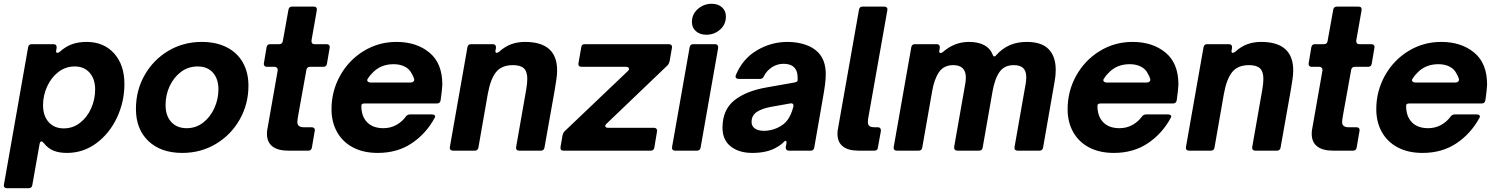

<svg xmlns="http://www.w3.org/2000/svg" viewBox="-44 -798 7925 1017"><path d="M127 183Q124 199 108 199H-7Q-16 199 -20.5 193.5Q-25 188 -23 179L105 -548Q108 -564 124 -564H240Q249 -564 253 -558.5Q257 -553 256 -544L254 -533L253 -527Q253 -518 260 -518Q265 -518 273 -524Q304 -552 338 -564Q372 -576 414 -576Q506 -576 560.5 -515Q615 -454 615 -353Q615 -259 575.5 -175Q536 -91 466.5 -39.5Q397 12 310 12Q269 12 239.5 0Q210 -12 188 -40Q181 -49 175 -49Q169 -49 166 -37ZM460 -324Q460 -379 431 -412.5Q402 -446 352 -446Q303 -446 265 -416.5Q227 -387 205.5 -339.5Q184 -292 184 -241Q184 -185 213.5 -151.5Q243 -118 294 -118Q342 -118 380 -147.5Q418 -177 439 -224.5Q460 -272 460 -324Z M676 -221Q676 -319 722 -400Q768 -481 847.5 -528.5Q927 -576 1025 -576Q1101 -576 1157 -547.5Q1213 -519 1242.5 -466.5Q1272 -414 1272 -344Q1272 -247 1226 -165.5Q1180 -84 1100 -36Q1020 12 922 12Q808 12 742 -51Q676 -114 676 -221ZM1113 -325Q1113 -380 1084 -413Q1055 -446 1003 -446Q953 -446 914.5 -417Q876 -388 854.5 -341.5Q833 -295 833 -242Q833 -185 863 -152Q893 -119 945 -119Q994 -119 1032 -148.5Q1070 -178 1091.5 -225.5Q1113 -273 1113 -325Z M1608 -16Q1605 0 1589 0H1483Q1428 0 1399 -22.5Q1370 -45 1370 -89Q1370 -107 1373 -118L1427 -425V-427Q1427 -435 1422.5 -439.5Q1418 -444 1410 -444H1370Q1361 -444 1356.5 -450Q1352 -456 1354 -464L1368 -548Q1371 -564 1387 -564H1435Q1451 -564 1454 -580L1484 -747Q1487 -763 1503 -763H1618Q1637 -763 1634 -743L1606 -584V-580Q1606 -564 1622 -564H1686Q1695 -564 1699.5 -558.5Q1704 -553 1702 -544L1688 -461Q1685 -444 1669 -444H1598Q1582 -444 1579 -428L1537 -195Q1531 -162 1531 -152Q1531 -124 1565 -124H1607Q1616 -124 1620.5 -118.5Q1625 -113 1623 -104Z M1712 -220Q1712 -315 1757.5 -397Q1803 -479 1882 -527.5Q1961 -576 2056 -576Q2162 -576 2230.5 -519.5Q2299 -463 2299 -350Q2298 -324 2290 -267Q2287 -250 2271 -250H1888Q1878 -250 1874 -247Q1870 -244 1870 -237Q1870 -182 1900.5 -150.5Q1931 -119 1987 -119Q2024 -119 2055 -136Q2086 -153 2106 -181Q2114 -192 2129 -192H2243Q2254 -192 2258.5 -187Q2263 -182 2259 -175Q2214 -91 2137.5 -39.5Q2061 12 1957 12Q1881 12 1826 -17Q1771 -46 1741.5 -98.5Q1712 -151 1712 -220ZM2132 -361Q2141 -361 2146 -366Q2151 -371 2150 -379Q2144 -397 2138 -406Q2126 -432 2100.5 -445Q2075 -458 2041 -458Q1972 -458 1929 -412Q1915 -399 1904 -381Q1901 -377 1901 -373Q1901 -368 1906 -364.5Q1911 -361 1919 -361Z M2490 -16Q2487 0 2471 0H2355Q2346 0 2341.5 -5.5Q2337 -11 2339 -20L2432 -548Q2435 -564 2451 -564H2567Q2576 -564 2580 -558.5Q2584 -553 2583 -544L2581 -533L2580 -527Q2580 -518 2587 -518Q2592 -518 2600 -524Q2631 -552 2664.5 -564Q2698 -576 2737 -576Q2907 -576 2907 -425Q2907 -404 2903 -376.5Q2899 -349 2894 -320L2840 -16Q2837 0 2821 0H2706Q2697 0 2692.5 -5.5Q2688 -11 2690 -20L2743 -322Q2749 -357 2749 -380Q2749 -419 2731 -436Q2713 -453 2673 -453Q2613 -453 2583.5 -416Q2554 -379 2540 -302Z M3422 -16Q3419 0 3403 0H2941Q2922 0 2925 -20L2936 -83Q2939 -95 2947 -103L3281 -421Q3288 -427 3288 -433Q3288 -438 3283.5 -441Q3279 -444 3272 -444H3036Q3027 -444 3022.5 -449.5Q3018 -455 3020 -463L3035 -548Q3036 -564 3054 -564H3499Q3508 -564 3512.5 -558.5Q3517 -553 3515 -544L3503 -474Q3499 -459 3492 -452L3169 -143Q3162 -137 3162 -131Q3162 -121 3178 -121H3420Q3429 -121 3433.5 -115Q3438 -109 3436 -101Z M3667 -16Q3664 0 3648 0H3532Q3523 0 3518.5 -5.5Q3514 -11 3516 -20L3609 -548Q3612 -564 3628 -564H3744Q3752 -564 3756.5 -558.5Q3761 -553 3760 -544ZM3621 -681Q3621 -723 3652.5 -750.5Q3684 -778 3726 -778Q3759 -778 3780 -759.5Q3801 -741 3801 -711Q3801 -668 3770 -641Q3739 -614 3697 -614Q3664 -614 3642.5 -632.5Q3621 -651 3621 -681Z M3783 -121Q3783 -216 3845 -266Q3907 -316 4017 -335L4164 -361Q4181 -364 4181 -373V-385Q4181 -419 4167 -436Q4149 -460 4105 -460Q4074 -460 4046 -442.5Q4018 -425 4002 -394Q3996 -380 3982 -380H3869Q3861 -380 3856.5 -383.5Q3852 -387 3852 -393Q3852 -395 3854 -401Q3890 -487 3965.5 -531.5Q4041 -576 4127 -576Q4177 -576 4220 -562Q4263 -548 4290 -520Q4330 -479 4330 -404Q4330 -361 4315 -280L4269 -16Q4266 0 4250 0H4134Q4126 0 4121.5 -5.5Q4117 -11 4118 -20L4121 -34Q4122 -38 4122 -43Q4122 -52 4117 -52Q4113 -52 4108 -46Q4092 -30 4072 -19Q4022 12 3941 12Q3870 12 3826.5 -22.5Q3783 -57 3783 -121ZM4072 -120Q4108 -136 4127.5 -162.5Q4147 -189 4158 -232L4159 -238Q4159 -246 4154 -249Q4149 -252 4141 -250L4040 -232Q3991 -223 3964 -204.5Q3937 -186 3937 -152Q3937 -129 3955 -117Q3973 -105 4003 -105Q4038 -105 4072 -120Z M4606 -16Q4605 0 4587 0H4504Q4449 0 4420.5 -22.5Q4392 -45 4392 -89Q4392 -107 4395 -118L4506 -747Q4509 -763 4525 -763H4640Q4649 -763 4653.5 -757.5Q4658 -752 4656 -743L4554 -167Q4553 -162 4553 -153Q4553 -136 4562 -130Q4571 -124 4586 -124H4606Q4614 -124 4618.5 -118.5Q4623 -113 4622 -104Z M4841 -16Q4838 0 4822 0H4706Q4697 0 4692.5 -5.5Q4688 -11 4690 -20L4783 -548Q4786 -564 4802 -564H4918Q4927 -564 4931 -558.5Q4935 -553 4934 -544L4932 -533L4931 -527Q4931 -517 4938 -517Q4943 -517 4951 -523Q5012 -576 5088 -576Q5137 -576 5169 -559Q5201 -542 5214 -509Q5217 -499 5223 -499Q5228 -499 5232 -505Q5264 -541 5304 -558.5Q5344 -576 5395 -576Q5473 -576 5510.5 -537.5Q5548 -499 5548 -428Q5548 -396 5543 -371L5481 -16Q5478 0 5462 0H5346Q5337 0 5332.5 -5.5Q5328 -11 5330 -20L5389 -355Q5392 -373 5392 -388Q5392 -422 5375.5 -437.5Q5359 -453 5326 -453Q5276 -453 5250.5 -417Q5225 -381 5213 -312L5161 -16Q5158 0 5142 0H5027Q5018 0 5013.5 -5.5Q5009 -11 5010 -20L5069 -355Q5072 -373 5072 -387Q5072 -453 5005 -453Q4955 -453 4929.5 -415.5Q4904 -378 4893 -312Z M5611 -220Q5611 -315 5656.5 -397Q5702 -479 5781 -527.5Q5860 -576 5955 -576Q6061 -576 6129.5 -519.5Q6198 -463 6198 -350Q6197 -324 6189 -267Q6186 -250 6170 -250H5787Q5777 -250 5773 -247Q5769 -244 5769 -237Q5769 -182 5799.5 -150.5Q5830 -119 5886 -119Q5923 -119 5954 -136Q5985 -153 6005 -181Q6013 -192 6028 -192H6142Q6153 -192 6157.5 -187Q6162 -182 6158 -175Q6113 -91 6036.5 -39.5Q5960 12 5856 12Q5780 12 5725 -17Q5670 -46 5640.5 -98.5Q5611 -151 5611 -220ZM6031 -361Q6040 -361 6045 -366Q6050 -371 6049 -379Q6043 -397 6037 -406Q6025 -432 5999.5 -445Q5974 -458 5940 -458Q5871 -458 5828 -412Q5814 -399 5803 -381Q5800 -377 5800 -373Q5800 -368 5805 -364.5Q5810 -361 5818 -361Z M6389 -16Q6386 0 6370 0H6254Q6245 0 6240.5 -5.5Q6236 -11 6238 -20L6331 -548Q6334 -564 6350 -564H6466Q6475 -564 6479 -558.5Q6483 -553 6482 -544L6480 -533L6479 -527Q6479 -518 6486 -518Q6491 -518 6499 -524Q6530 -552 6563.5 -564Q6597 -576 6636 -576Q6806 -576 6806 -425Q6806 -404 6802 -376.5Q6798 -349 6793 -320L6739 -16Q6736 0 6720 0H6605Q6596 0 6591.5 -5.5Q6587 -11 6589 -20L6642 -322Q6648 -357 6648 -380Q6648 -419 6630 -436Q6612 -453 6572 -453Q6512 -453 6482.5 -416Q6453 -379 6439 -302Z M7142 -16Q7139 0 7123 0H7017Q6962 0 6933 -22.5Q6904 -45 6904 -89Q6904 -107 6907 -118L6961 -425V-427Q6961 -435 6956.5 -439.5Q6952 -444 6944 -444H6904Q6895 -444 6890.5 -450Q6886 -456 6888 -464L6902 -548Q6905 -564 6921 -564H6969Q6985 -564 6988 -580L7018 -747Q7021 -763 7037 -763H7152Q7171 -763 7168 -743L7140 -584V-580Q7140 -564 7156 -564H7220Q7229 -564 7233.5 -558.5Q7238 -553 7236 -544L7222 -461Q7219 -444 7203 -444H7132Q7116 -444 7113 -428L7071 -195Q7065 -162 7065 -152Q7065 -124 7099 -124H7141Q7150 -124 7154.5 -118.5Q7159 -113 7157 -104Z M7246 -220Q7246 -315 7291.5 -397Q7337 -479 7416 -527.5Q7495 -576 7590 -576Q7696 -576 7764.5 -519.5Q7833 -463 7833 -350Q7832 -324 7824 -267Q7821 -250 7805 -250H7422Q7412 -250 7408 -247Q7404 -244 7404 -237Q7404 -182 7434.5 -150.5Q7465 -119 7521 -119Q7558 -119 7589 -136Q7620 -153 7640 -181Q7648 -192 7663 -192H7777Q7788 -192 7792.5 -187Q7797 -182 7793 -175Q7748 -91 7671.5 -39.5Q7595 12 7491 12Q7415 12 7360 -17Q7305 -46 7275.5 -98.5Q7246 -151 7246 -220ZM7666 -361Q7675 -361 7680 -366Q7685 -371 7684 -379Q7678 -397 7672 -406Q7660 -432 7634.5 -445Q7609 -458 7575 -458Q7506 -458 7463 -412Q7449 -399 7438 -381Q7435 -377 7435 -373Q7435 -368 7440 -364.5Q7445 -361 7453 -361Z"/></svg>

Font: Open Sauce Two ExtraBold Italic
Style: Regular
Weight: 800
Italic angle: -10°
Designer: Alfredo Marco Pradil
Foundry: Creative Sauce Fz LLC
Version: Version 1.477